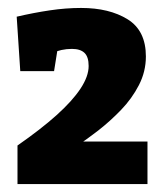

<svg xmlns="http://www.w3.org/2000/svg" viewBox="-20 -808 414 483"><path d="M24 -345V-442Q83 -483 122.5 -518.5Q162 -554 182.5 -585Q203 -616 203 -642Q203 -665 192.5 -675Q182 -685 161 -685Q134 -685 110 -674L127 -698L116 -629H31L22 -766Q65 -776 105.5 -782Q146 -788 184 -788Q255 -788 301 -759.5Q347 -731 347 -666Q347 -628 329.5 -594Q312 -560 284.5 -531.5Q257 -503 227.5 -480Q198 -457 173 -441L171 -452H351V-345Z"/></svg>

Font: Bitter Thin ExtraBold
Style: Regular
Weight: 800
Version: Version 3.020